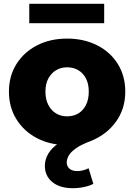

<svg xmlns="http://www.w3.org/2000/svg" viewBox="-20 -754 706 1010"><path d="M364 236Q294 236 255 203.5Q216 171 216 119Q216 85 234 54.5Q252 24 287.5 0Q323 -24 375 -38L382 5Q369 6 357 7.5Q345 9 333 9Q244 9 175 -27Q106 -63 66.5 -126.5Q27 -190 27 -272Q27 -354 66.5 -417Q106 -480 175 -515.5Q244 -551 333 -551Q422 -551 491.5 -515.5Q561 -480 600 -417Q639 -354 639 -272Q639 -181 589.5 -113Q540 -45 457 -12Q406 7 379 26.5Q352 46 341.5 64.5Q331 83 331 101Q331 120 345 133Q359 146 387 146Q403 146 419 141.5Q435 137 446 131L471 213Q453 223 423.5 229.5Q394 236 364 236ZM333 -142Q366 -142 391.5 -157Q417 -172 432 -201.5Q447 -231 447 -272Q447 -313 432 -341.5Q417 -370 391.5 -385Q366 -400 333 -400Q301 -400 275.5 -385Q250 -370 234.5 -341.5Q219 -313 219 -272Q219 -231 234.5 -201.5Q250 -172 275.5 -157Q301 -142 333 -142ZM134 -632V-734H528V-632Z"/></svg>

Font: Montserrat Thin ExtraBold
Style: Regular
Weight: 800
Version: Version 9.000